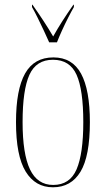

<svg xmlns="http://www.w3.org/2000/svg" viewBox="-20 -786 450 816"><path d="M205 10Q130 10 89 -57Q48 -124 48 -267Q48 -405 86.5 -473.5Q125 -542 207 -542Q287 -542 324.5 -473Q362 -404 362 -267Q362 -122 322 -56Q282 10 205 10ZM206 0Q277 0 305.5 -66.5Q334 -133 334 -267Q334 -404 305.5 -468Q277 -532 205 -532Q134 -532 105 -468Q76 -404 76 -267Q76 -132 107.5 -66Q139 0 206 0ZM189 -606Q179 -629 166 -656.5Q153 -684 140 -710.5Q127 -737 116 -756V-766H118Q144 -729 165 -697Q186 -665 206 -631Q225 -665 245.5 -697Q266 -729 292 -766H294V-756Q283 -737 269.5 -710.5Q256 -684 243.5 -656.5Q231 -629 222 -606Z"/></svg>

Font: Noto Serif Display ExtraCondensed Thin
Style: Regular
Weight: 100
Width: 2
Designer: Monotype Design Team
Foundry: Monotype Imaging Inc.
Version: Version 2.009